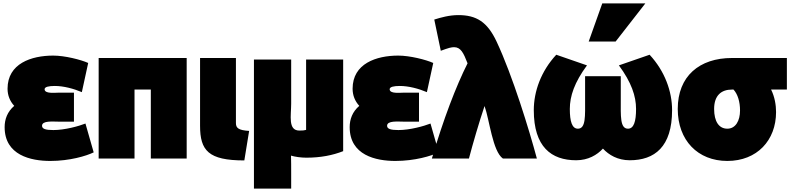

<svg xmlns="http://www.w3.org/2000/svg" viewBox="-20 -894 4606 1119"><path d="M7 -153C7 11 160 44 273 44C386 44 483 15 526 -6L478 -174C440 -159 358 -136 291 -136C245 -136 225 -143 225 -161C225 -192 288 -185 322 -185H411V-354H324C300 -354 240 -346 240 -374C240 -388 265 -393 299 -393C351 -393 410 -377 457 -357L494 -527C452 -546 358 -570 290 -570C163 -570 24 -524 24 -377C24 -338 38 -304 63 -277C23 -243 7 -199 7 -153Z M764 30V-372H859V30H1068V-556H555V30Z M1146 -556V-161C1146 -17 1194 41 1404 41L1432 -131C1368 -135 1355 -149 1355 -177V-556Z M1460 -547V205H1677V115C1677 77 1677 45 1676 13C1700 20 1734 25 1765 25C1849 25 1919 11 1980 -13V-547H1764V-137C1750 -134 1749 -133 1725 -133C1657 -133 1677 -221 1677 -290V-547Z M2018 -153C2018 11 2171 44 2284 44C2397 44 2494 15 2537 -6L2489 -174C2451 -159 2369 -136 2302 -136C2256 -136 2236 -143 2236 -161C2236 -192 2299 -185 2333 -185H2422V-354H2335C2311 -354 2251 -346 2251 -374C2251 -388 2276 -393 2310 -393C2362 -393 2421 -377 2468 -357L2505 -527C2463 -546 2369 -570 2301 -570C2174 -570 2035 -524 2035 -377C2035 -338 2049 -304 2074 -277C2034 -243 2018 -199 2018 -153Z M2497 30H2713C2735 -54 2772 -181 2804 -276C2833 -195 2851 -12 2911 30H3109C3065 -134 2968 -452 2874 -652C2820 -767 2756 -806 2651 -806C2599 -806 2549 -792 2511 -780L2549 -598C2571 -606 2587 -612 2599 -615C2611 -618 2619 -619 2626 -619C2665 -619 2681 -587 2705 -525C2638 -392 2564 -199 2497 30Z M3091 -252C3091 -38 3193 40 3338 40C3408 40 3460 9 3494 -28C3528 9 3580 40 3650 40C3795 40 3897 -38 3897 -252C3897 -361 3855 -479 3766 -575L3587 -513C3660 -414 3687 -334 3687 -259C3687 -186 3674 -144 3640 -144C3593 -144 3598 -218 3598 -315V-450H3390V-315C3390 -218 3395 -144 3348 -144C3314 -144 3301 -186 3301 -259C3301 -334 3328 -414 3401 -513L3222 -575C3133 -479 3091 -361 3091 -252ZM3568 -652 3741 -874H3490L3411 -652Z M4219 44C4392 44 4503 -76 4503 -241C4503 -282 4495 -330 4474 -372H4566V-556H4246C4056 -556 3930 -450 3930 -259C3930 -76 4047 44 4219 44ZM4246 -372H4255C4280 -345 4293 -300 4293 -250C4293 -190 4267 -144 4219 -144C4170 -144 4142 -186 4142 -259C4142 -339 4185 -372 4246 -372Z"/></svg>

Font: Repo ExtraBlack
Style: Regular
Weight: 400
Designer: Stefan Peev
Foundry: Context Ltd
Version: Version 001.502